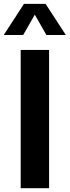

<svg xmlns="http://www.w3.org/2000/svg" viewBox="-50 -997 369 1017"><path d="M59.6 0V-732.4H210V0ZM298.8 -811.5H195.8L134.3 -919.4L72.8 -811.5H-30.3L77.1 -976.6H191.4Z"/></svg>

Font: Kumbh Sans
Style: Bold
Weight: 700
Version: Version 1.005